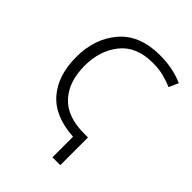

<svg xmlns="http://www.w3.org/2000/svg" viewBox="-208 -831 936 936"><g transform="rotate(45 260.5 -362.5)"><path d="M340 -724Q201 -724 129 -640Q57 -556 57 -429Q57 -302 122.5 -226.5Q188 -151 321 -143V-1H375V-192H348Q232 -192 174 -255Q116 -318 116 -428Q116 -532 172.5 -602.5Q229 -673 342 -673Q383 -673 416.5 -664.5Q450 -656 479 -643L501 -692Q468 -707 428.5 -715.5Q389 -724 340 -724Z"/></g></svg>

Font: Noto Sans UI SemiCondensed Light
Style: Regular
Weight: 300
Width: 4
Designer: Monotype Design Team
Foundry: Monotype Imaging Inc.
Version: Version 1.901